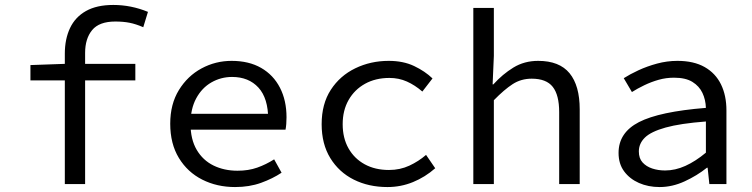

<svg xmlns="http://www.w3.org/2000/svg" viewBox="-20 -744 3040 776"><path d="M242 0V-527Q242 -586 263 -630.5Q284 -675 327.5 -699.5Q371 -724 438 -724Q474 -724 509 -717Q544 -710 578 -696L559 -634Q529 -647 503.5 -652Q478 -657 446 -657Q381 -657 352.5 -622.5Q324 -588 324 -530V0ZM103 -419V-481L244 -486H527V-419Z M930 12Q857 12 797.5 -18Q738 -48 703 -105.5Q668 -163 668 -244Q668 -323 703 -380Q738 -437 794.5 -467.5Q851 -498 916 -498Q986 -498 1035.5 -469.5Q1085 -441 1111.5 -389.5Q1138 -338 1138 -270Q1138 -256 1137 -243Q1136 -230 1134 -220H723V-284H1085L1064 -261Q1064 -347 1024.5 -390Q985 -433 918 -433Q873 -433 834.5 -411Q796 -389 773 -346.5Q750 -304 750 -244Q750 -181 775 -138.5Q800 -96 843 -75Q886 -54 940 -54Q984 -54 1019.5 -66.5Q1055 -79 1088 -100L1118 -46Q1082 -22 1035 -5Q988 12 930 12Z M1546 12Q1470 12 1410 -18Q1350 -48 1315 -105Q1280 -162 1280 -242Q1280 -324 1317 -381Q1354 -438 1416 -468Q1478 -498 1551 -498Q1610 -498 1654 -477Q1698 -456 1728 -427L1687 -374Q1657 -400 1624.5 -414.5Q1592 -429 1554 -429Q1498 -429 1455.5 -405.5Q1413 -382 1389 -340Q1365 -298 1365 -242Q1365 -186 1388.5 -144.5Q1412 -103 1454 -80Q1496 -57 1552 -57Q1597 -57 1634.5 -74.5Q1672 -92 1702 -118L1739 -64Q1698 -28 1649 -8Q1600 12 1546 12Z M1893 0V-712H1976V-518L1971 -403H1974Q2011 -444 2055 -471Q2099 -498 2155 -498Q2241 -498 2282 -448Q2323 -398 2323 -302V0H2240V-291Q2240 -360 2214 -393Q2188 -426 2129 -426Q2086 -426 2052 -404Q2018 -382 1976 -339V0Z M2646 12Q2600 12 2562.5 -4.5Q2525 -21 2502.5 -51.5Q2480 -82 2480 -126Q2480 -208 2562.5 -250.5Q2645 -293 2833 -308Q2832 -341 2819 -368.5Q2806 -396 2778.5 -413Q2751 -430 2704 -430Q2672 -430 2642 -421.5Q2612 -413 2584 -399.5Q2556 -386 2534 -372L2501 -428Q2526 -444 2560.5 -460Q2595 -476 2635.5 -487Q2676 -498 2718 -498Q2784 -498 2828 -473Q2872 -448 2894 -403Q2916 -358 2916 -298V0H2847L2840 -66H2837Q2797 -34 2747 -11Q2697 12 2646 12ZM2668 -55Q2709 -55 2750 -73.5Q2791 -92 2833 -127V-253Q2729 -245 2670 -228.5Q2611 -212 2586.5 -188Q2562 -164 2562 -132Q2562 -104 2577 -87.5Q2592 -71 2616 -63Q2640 -55 2668 -55Z"/></svg>

Font: Source Code Variable
Style: Regular
Weight: 400
Monospace: yes
Designer: Paul D. Hunt, Teo Tuominen
Foundry: Adobe Systems Incorporated
Version: Version 1.010;hotconv 1.0.106;makeotfexe 2.5.65593